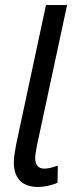

<svg xmlns="http://www.w3.org/2000/svg" viewBox="-20 -734 302 764"><path d="M131 10C157 10 191 2 209 -7L210 -75C190 -68 173 -63 156 -63C131 -63 120 -80 120 -105C120 -120 124 -138 127 -155L247 -714H163L44 -158C39 -131 35 -106 35 -88C35 -20 73 10 131 10Z"/></svg>

Font: Noto Sans Display SemiCondensed
Style: Italic
Weight: 400
Width: 4
Italic angle: -12°
Designer: Monotype Design Team
Foundry: Monotype Imaging Inc.
Version: Version 1.900